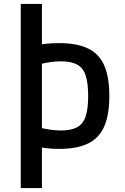

<svg xmlns="http://www.w3.org/2000/svg" viewBox="-20 -750 640 980"><path d="M281 10Q243 10 209 5.5Q175 1 146 -6L165 -103Q203 -93 233.5 -88.5Q264 -84 291 -84Q343 -84 373.5 -100.5Q404 -117 417 -155.5Q430 -194 430 -260Q430 -327 417 -365.5Q404 -404 373.5 -420.5Q343 -437 291 -437Q264 -437 233.5 -432.5Q203 -428 165 -417L146 -514Q175 -522 209 -526Q243 -530 281 -530Q373 -530 429.5 -502.5Q486 -475 512 -416Q538 -357 538 -260Q538 -164 512 -104.5Q486 -45 429.5 -17.5Q373 10 281 10ZM86 210V-730H194V210Z"/></svg>

Font: M PLUS Code Latin Expanded Medium
Style: Regular
Weight: 500
Width: 7
Designer: Coji Morishita
Foundry: UNDERFOREST DESIGN
Version: Version 1.002; ttfautohint (v1.8.3)